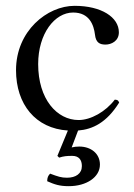

<svg xmlns="http://www.w3.org/2000/svg" viewBox="-20 -439 459 659"><path d="M228 96C251 96 261 110 261 131C261 157 240 171 210 171C190 171 179 167 152 157C145 164 142 171 142 183C167 194 184 200 216 200C277 200 323 169 323 126C323 88 292 64 252 64C243 64 234 65 226 67L248 9C298 5 346 -18 389 -87C385 -96 383 -96 374 -97C342 -55 291 -27 250 -27C175 -27 111 -99 111 -219C111 -324 168 -396 231 -396C287 -396 302 -353 306 -320C309 -293 322 -286 342 -286C362 -286 388 -298 388 -328C388 -380 328 -419 236 -419C142 -419 35 -333 35 -198C35 -81 102 2 213 9L177 96L183 102C199 97 209 96 228 96Z"/></svg>

Font: Libertinus Serif Display
Style: Regular
Weight: 400
Designer: Philipp H. Poll, Khaled Hosny
Foundry: Caleb Maclennan
Version: Version 7.050;RELEASE